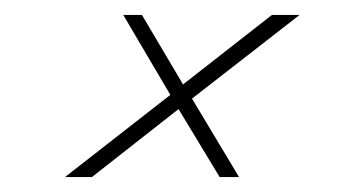

<svg xmlns="http://www.w3.org/2000/svg" viewBox="-20 -322 463 257"><path d="M67 -85 208 -195 145 -302H170L225 -209L344 -302H381L237 -190L300 -85H274L219 -176L103 -85Z"/></svg>

Font: Luxurious Script
Style: Regular
Weight: 400
Designer: Robert E. Leuschke
Foundry: Robert E. Leuschke
Version: Version 1.010; ttfautohint (v1.8.3)